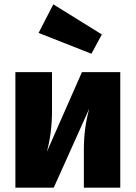

<svg xmlns="http://www.w3.org/2000/svg" viewBox="-20 -866 627 886"><path d="M535 0H367V-175Q367 -277 392 -365L228 0H51V-533H220V-355Q220 -252 196 -165L358 -533H535ZM402 -618 158 -714 226 -846 450 -707Z"/></svg>

Font: Trujillo ExtraBold
Style: Regular
Weight: 800
Designer: Fira Sans original fonts by bBox Type GmbH, Carrois Corporate GbR, & Edenspiekermann AG / Changes by Cristiano Sobral
Foundry: Fira Sans original fonts by bBox Type GmbH, Carrois Corporate GbR, & Edenspiekermann AG / Changes by Cristiano Sobral
Version: Version 4.301;July 28, 2020;FontCreator 13.0.0.2655 64-bit